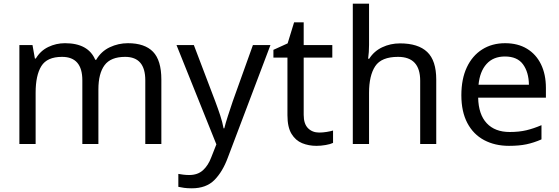

<svg xmlns="http://www.w3.org/2000/svg" viewBox="-20 -780 3028 1040"><path d="M673 -546Q764 -546 809 -499.5Q854 -453 854 -349V0H767V-345Q767 -472 658 -472Q580 -472 546.5 -427Q513 -382 513 -296V0H426V-345Q426 -472 316 -472Q235 -472 204 -422Q173 -372 173 -278V0H85V-536H156L169 -463H174Q199 -505 241.5 -525.5Q284 -546 332 -546Q458 -546 496 -456H501Q528 -502 574.5 -524Q621 -546 673 -546Z M936 -536H1030L1146 -231Q1161 -191 1173 -154.5Q1185 -118 1191 -85H1195Q1201 -110 1214 -150.5Q1227 -191 1241 -232L1350 -536H1445L1214 74Q1186 150 1141.5 195Q1097 240 1019 240Q995 240 977 237.5Q959 235 946 232V162Q957 164 972.5 166Q988 168 1005 168Q1051 168 1079.5 142Q1108 116 1124 73L1152 2Z M1709 -62Q1729 -62 1750 -65.5Q1771 -69 1784 -73V-6Q1770 1 1744 5.5Q1718 10 1694 10Q1652 10 1616.5 -4.5Q1581 -19 1559 -55Q1537 -91 1537 -156V-468H1461V-510L1538 -545L1573 -659H1625V-536H1780V-468H1625V-158Q1625 -109 1648.5 -85.5Q1672 -62 1709 -62Z M1979 -537Q1979 -497 1974 -462H1980Q2006 -503 2050.5 -524Q2095 -545 2147 -545Q2245 -545 2294 -498.5Q2343 -452 2343 -349V0H2256V-343Q2256 -472 2136 -472Q2046 -472 2012.5 -421.5Q1979 -371 1979 -277V0H1891V-760H1979Z M2716 -546Q2785 -546 2834.5 -516Q2884 -486 2910.5 -431.5Q2937 -377 2937 -304V-251H2570Q2572 -160 2616.5 -112.5Q2661 -65 2741 -65Q2792 -65 2831.5 -74.5Q2871 -84 2913 -102V-25Q2872 -7 2832 1.5Q2792 10 2737 10Q2661 10 2602.5 -21Q2544 -52 2511.5 -113.5Q2479 -175 2479 -264Q2479 -352 2508.5 -415Q2538 -478 2591.5 -512Q2645 -546 2716 -546ZM2715 -474Q2652 -474 2615.5 -433.5Q2579 -393 2572 -321H2845Q2844 -389 2813 -431.5Q2782 -474 2715 -474Z"/></svg>

Font: Noto Sans Palmyrene
Style: Regular
Weight: 400
Designer: Monotype Design Team
Foundry: Monotype Imaging Inc.
Version: Version 2.001; ttfautohint (v1.8.4.7-5d5b)